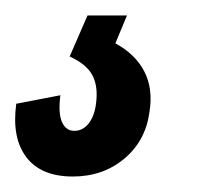

<svg xmlns="http://www.w3.org/2000/svg" viewBox="-73 -20 269 248"><path d="M21 208Q-20 208 -39 183Q-58 158 -52 114L5 103Q2 126 7 137.5Q12 149 23 149Q34 149 41.5 139.5Q49 130 51 114Q54 92 46.5 77.5Q39 63 17 53L40 0H91L76 36Q102 50 113.5 72.5Q125 95 120 125Q115 162 87.5 185Q60 208 21 208Z"/></svg>

Font: Pathway Extreme Condensed
Style: Bold Italic
Weight: 700
Width: 3
Italic angle: -8°
Version: Version 1.001;gftools[0.9.26]